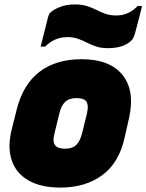

<svg xmlns="http://www.w3.org/2000/svg" viewBox="-20 -832 663 869"><path d="M349 -564Q476 -564 533.5 -494Q591 -424 565 -302L544 -209Q519 -95 442.5 -39Q366 17 253 17Q166 17 109.5 -15Q53 -47 33 -106.5Q13 -166 33 -246L56 -338Q85 -451 159.5 -507.5Q234 -564 349 -564ZM326 -388Q294 -388 276 -372Q258 -356 249 -320L227 -230Q216 -189 231 -173Q242 -159 275 -159Q307 -159 324.5 -175.5Q342 -192 351 -227L373 -316Q383 -358 369 -375Q357 -388 326 -388ZM507 -762Q534 -762 558 -772.5Q582 -783 603 -805H623Q619 -787 612 -760.5Q605 -734 599 -711Q593 -688 590 -678Q584 -658 575 -649Q557 -631 530 -622.5Q503 -614 468 -614Q438 -614 415.5 -621.5Q393 -629 373.5 -639Q354 -649 333 -656.5Q312 -664 286 -664Q254 -664 229 -652.5Q204 -641 184 -621H164Q169 -640 175.5 -667Q182 -694 188.5 -718.5Q195 -743 197 -753Q200 -763 202 -767.5Q204 -772 210 -777Q226 -791 254.5 -801.5Q283 -812 320 -812Q351 -812 374 -804.5Q397 -797 416.5 -787Q436 -777 457.5 -769.5Q479 -762 507 -762Z"/></svg>

Font: Recursive Mn Lnr St Blk
Style: Italic
Weight: 900
Italic angle: -15°
Monospace: yes
Version: Version 1.079;hotconv 1.0.112;makeotfexe 2.5.65598; ttfautoh